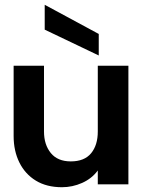

<svg xmlns="http://www.w3.org/2000/svg" viewBox="-20 -771 602 803"><path d="M239 12Q175 12 130 -15.5Q85 -43 61 -91.5Q37 -140 37 -202V-496H164V-221Q164 -166 192.5 -131Q221 -96 276 -96Q333 -96 361 -130Q389 -164 389 -221V-496H517V0H389V-58Q364 -24 323.5 -6Q283 12 239 12ZM393 -539 167 -647V-751L393 -629Z"/></svg>

Font: Rethink Sans
Style: Bold
Weight: 700
Designer: The Rethink Sans project authors (Hans Thiessen). DM Sans designed by Colophon Foundry.
Foundry: Rethink Communications LLC
Version: Version 1.001